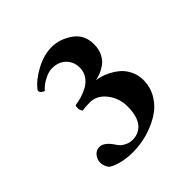

<svg xmlns="http://www.w3.org/2000/svg" viewBox="-117 -715 564 564"><g transform="rotate(-45 165.0 -433.0)"><path d="M174.8 -627Q207.5 -627 238 -606Q268.6 -585 268.6 -544.9Q268.6 -523.9 260.7 -508.3Q252.9 -492.7 240.5 -484.1Q228 -475.6 217.8 -471.7Q207.5 -467.8 197.3 -465.8Q204.1 -465.3 215.1 -462.4Q226.1 -459.5 240.7 -451.9Q255.4 -444.3 267.6 -433.8Q279.8 -423.3 288.3 -406Q296.9 -388.7 296.9 -368.2Q296.9 -336.9 281 -311.5Q265.1 -286.1 239.5 -270.8Q213.9 -255.4 184.3 -247.3Q154.8 -239.3 125 -239.3Q97.7 -239.3 75.7 -245.4Q53.7 -251.5 43.9 -259.8Q35.2 -272.9 35.2 -286.1Q35.2 -298.3 43.7 -309.3Q52.2 -320.3 66.4 -320.3Q85.9 -320.3 105.5 -290Q112.3 -278.8 124.8 -272.2Q137.2 -265.6 149.4 -265.6Q177.7 -265.6 193.4 -285.9Q209 -306.2 209 -345.7Q209 -380.4 188.5 -406.5Q168 -432.6 138.7 -432.6Q117.2 -432.6 107.4 -429.7Q101.6 -438.5 101.6 -444.3Q101.6 -452.1 103.5 -456.1Q116.7 -458 130.1 -461.9Q143.6 -465.8 158 -473.6Q172.4 -481.4 181.4 -494.9Q190.4 -508.3 190.4 -525.4Q190.4 -549.8 174.3 -565.9Q158.2 -582 131.8 -582Q117.2 -582 102.3 -574.5Q87.4 -566.9 80.1 -560.5Q72.8 -554.2 69.3 -549.8Q64.5 -550.8 59.3 -555.4Q54.2 -560.1 55.7 -566.4Q73.7 -590.3 107.7 -608.6Q141.6 -627 174.8 -627Z"/></g></svg>

Font: Amiri
Style: Bold Slanted
Weight: 700
Italic angle: 9°
Designer: Khaled Hosny
Version: Version 000.107